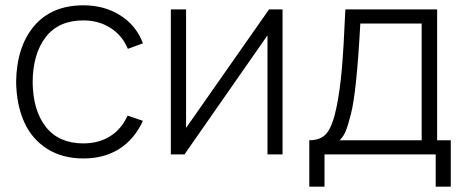

<svg xmlns="http://www.w3.org/2000/svg" viewBox="-20 -575 1728 715"><path d="M290.5 15.1Q211.4 15.1 154.5 -21.5Q97.7 -58.1 69.6 -121.6Q41.5 -185.1 40 -270Q42 -401.4 107.2 -478.3Q172.4 -555.2 291 -555.2Q369.6 -555.2 429 -517.1Q488.3 -479 512.2 -413.6L456.1 -393.1Q435.5 -442.9 391.6 -470.9Q347.7 -499 290.5 -499Q198.2 -499 150.4 -437Q102.5 -375 101.6 -270Q102.5 -163.6 150.9 -102.3Q199.2 -41 290.5 -41Q347.7 -41 390.1 -67.6Q432.6 -94.2 455.1 -144.5L512.2 -125Q480.5 -56.2 424.1 -20.5Q367.7 15.1 290.5 15.1Z M1032.2 -540V0H976.1V-443.4L667 0H616.2V-540H672.9V-98.6L981.9 -540Z M1131.8 -52.7Q1176.3 -52.7 1197.8 -80.3Q1219.2 -107.9 1232.9 -174.3Q1245.6 -235.4 1252.7 -314.7Q1259.8 -394 1266.1 -540H1607.9V-52.7H1658.7V120.1H1602.5V0H1188.5V120.1H1131.8ZM1244.6 -52.7H1550.3V-487.3H1321.8Q1308.1 -233.4 1287.1 -151.4Q1276.9 -110.8 1268.3 -88.9Q1259.8 -66.9 1244.6 -52.7Z"/></svg>

Font: Manrope Light
Style: Regular
Weight: 300
Designer: Mikhail Sharanda
Foundry: Mikhail Sharanda
Version: Version 4.505;FEAKit 1.0